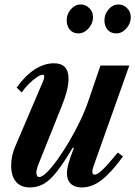

<svg xmlns="http://www.w3.org/2000/svg" viewBox="-20 -812 594 842"><path d="M339 10Q307.5 10 290.5 -6.2Q273.5 -22.5 273.5 -52Q273.5 -71 281 -97Q288.5 -123 304 -163L299 -164.5Q259 -97 229 -59Q199 -21 171.5 -5.5Q144 10 111 10Q71.5 10 50.2 -14.8Q29 -39.5 29 -86Q29 -128 46 -168L169 -456Q171.5 -461.5 172.8 -467Q174 -472.5 174 -476.5Q174 -484 166.5 -484Q157 -484 140.2 -472.5Q123.5 -461 105.8 -443.2Q88 -425.5 75 -406.5L53 -428Q90 -480 131.8 -507.2Q173.5 -534.5 217 -534.5Q248 -534.5 264.2 -518Q280.5 -501.5 280.5 -466.5Q280.5 -442.5 273 -412.8Q265.5 -383 251.5 -348.5L150.5 -96.5Q145.5 -84 142.5 -73.2Q139.5 -62.5 139.5 -54.5Q139.5 -46 142.8 -40.8Q146 -35.5 151.5 -35.5Q164.5 -35.5 185.8 -56.5Q207 -77.5 232.5 -113Q258 -148.5 283.8 -192.2Q309.5 -236 331.5 -282Q353.5 -328 367.5 -369L420.5 -524.5H547L393.5 -92.5Q385 -71 385 -58Q385 -46 395 -46Q407 -46 430.2 -68Q453.5 -90 496.5 -143L519.5 -126Q466.5 -53.5 424.8 -21.8Q383 10 339 10ZM490 -665.5Q465.5 -665.5 451.8 -681.8Q438 -698 438 -723Q438 -751 456.8 -771.8Q475.5 -792.5 499.5 -792.5Q521 -792.5 537.2 -776.5Q553.5 -760.5 553.5 -736.5Q553.5 -709 534 -687.2Q514.5 -665.5 490 -665.5ZM324 -665.5Q300 -665.5 286.2 -681.8Q272.5 -698 272.5 -723Q272.5 -751 291.2 -771.8Q310 -792.5 333.5 -792.5Q355 -792.5 371.5 -776.5Q388 -760.5 388 -736.5Q388 -709 368.2 -687.2Q348.5 -665.5 324 -665.5Z"/></svg>

Font: Libre Caslon Condensed
Style: Italic
Weight: 400
Italic angle: -22.583°
Designer: Pablo Impallari, Rodrigo Fuenzalida, Katja Schimmel, Ertekin Erdin
Foundry: Pablo Impallari, Rodrigo Fuenzalida
Version: Version 2.000;gftools[0.9.33]